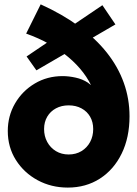

<svg xmlns="http://www.w3.org/2000/svg" viewBox="-20 -850 628 878"><path d="M290 7.8Q214.4 7.8 152.1 -25.9Q89.8 -59.6 52.7 -118.2Q15.6 -176.8 15.6 -251Q15.6 -319.8 48.8 -377Q82 -434.1 138.9 -468Q195.8 -502 266.6 -502Q294.4 -502 325.7 -495.1Q356.9 -488.3 381.6 -472.2Q406.2 -456.1 414.1 -427.7L383.8 -461.9H427.7L406.2 -438.5Q389.2 -480.5 360.4 -518.3Q331.5 -556.2 292.2 -589.1Q252.9 -622.1 204.6 -649.2Q156.2 -676.3 99.6 -696.3L166 -830.1Q265.1 -785.2 341.1 -729.7Q417 -674.3 468.5 -609.4Q520 -544.4 546.1 -471.4Q572.3 -398.4 572.3 -318.4Q572.3 -221.2 536.4 -147.7Q500.5 -74.2 436.8 -33.2Q373 7.8 290 7.8ZM293.9 -143.6Q327.1 -143.6 352.5 -158.9Q377.9 -174.3 392.1 -200.7Q406.2 -227.1 406.2 -259.8Q406.2 -292 392.1 -316.4Q377.9 -340.8 352.5 -354.5Q327.1 -368.2 293.9 -368.2Q261.2 -368.2 235.8 -354.5Q210.4 -340.8 196 -316.4Q181.6 -292 181.6 -259.8Q181.6 -227.1 196 -200.7Q210.4 -174.3 235.8 -158.9Q261.2 -143.6 293.9 -143.6ZM146.5 -528.3 101.6 -591.8 448.2 -826.2 507.8 -738.3Z"/></svg>

Font: Reddit Sans Black
Style: Regular
Weight: 900
Version: Version 1.014